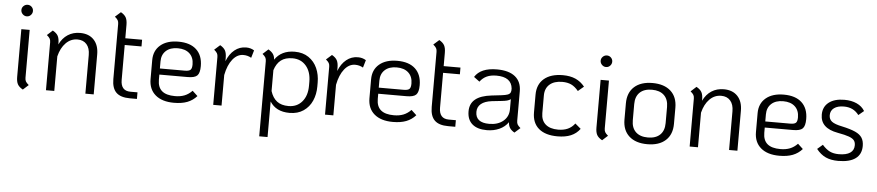

<svg xmlns="http://www.w3.org/2000/svg" viewBox="-47 -997 7028 1538"><g transform="rotate(5 3466.5 -228.0)"><path d="M77 -623Q77 -642 91 -655.5Q105 -669 124 -669Q143 -669 156.5 -655.5Q170 -642 170 -623Q170 -604 156.5 -590Q143 -576 124 -576Q105 -576 91 -590Q77 -604 77 -623ZM90 -87V-470H157V-85Q157 -67 163.5 -55.5Q170 -44 188 -29L144 11Q113 -6 101.5 -27.5Q90 -49 90 -87Z M713 -321V0H646V-311Q646 -366 619.5 -396.5Q593 -427 546 -427Q492 -427 452.5 -387Q413 -347 396 -278V0H329V-385Q329 -403 322.5 -414.5Q316 -426 298 -441L342 -481Q373 -464 384.5 -442.5Q396 -421 396 -383V-374Q421 -426 463.5 -453.5Q506 -481 562 -481Q633 -481 673 -438.5Q713 -396 713 -321Z M926 -416V-136Q926 -47 1004 -47H1061V6H1004Q929 6 894 -28.5Q859 -63 859 -136V-579Q859 -597 852.5 -608.5Q846 -620 828 -635L873 -675Q903 -658 914.5 -636.5Q926 -615 926 -577V-470H1061V-416Z M1500 -98 1542 -59Q1510 -23 1466 -6Q1422 11 1359 11Q1263 11 1209.5 -34.5Q1156 -80 1156 -162V-314Q1156 -391 1208.5 -435.5Q1261 -480 1353 -480Q1447 -480 1497.5 -433Q1548 -386 1548 -300Q1548 -245 1527.5 -224.5Q1507 -204 1451 -204H1223V-162Q1223 -102 1257.5 -72.5Q1292 -43 1363 -43Q1406 -43 1439 -56Q1472 -69 1500 -98ZM1223 -310V-253H1423Q1457 -253 1469 -264.5Q1481 -276 1481 -308Q1481 -364 1447 -395.5Q1413 -427 1352 -427Q1292 -427 1257.5 -395.5Q1223 -364 1223 -310Z M1962 -463 1944 -402Q1915 -419 1880 -419Q1831 -419 1794 -373Q1757 -327 1741 -246V0H1674V-385Q1674 -403 1667.5 -414.5Q1661 -426 1643 -441L1688 -481Q1718 -464 1729.5 -442.5Q1741 -421 1741 -383V-357Q1764 -416 1804.5 -448.5Q1845 -481 1897 -481Q1934 -481 1962 -463Z M2492 -251V-219Q2492 -156 2469 -104Q2446 -52 2400 -20.5Q2354 11 2288 11Q2179 11 2130 -67V219H2063V-385Q2063 -403 2056.5 -414.5Q2050 -426 2032 -441L2076 -481Q2102 -466 2114.5 -448Q2127 -430 2128 -403Q2181 -481 2288 -481Q2354 -481 2400 -449.5Q2446 -418 2469 -366Q2492 -314 2492 -251ZM2425 -251Q2425 -331 2384 -379Q2343 -427 2275 -427Q2217 -427 2182 -400Q2147 -373 2130 -319V-151Q2147 -97 2182 -70Q2217 -43 2275 -43Q2343 -43 2384 -91Q2425 -139 2425 -219Z M2861 -463 2843 -402Q2814 -419 2779 -419Q2730 -419 2693 -373Q2656 -327 2640 -246V0H2573V-385Q2573 -403 2566.5 -414.5Q2560 -426 2542 -441L2587 -481Q2617 -464 2628.5 -442.5Q2640 -421 2640 -383V-357Q2663 -416 2703.5 -448.5Q2744 -481 2796 -481Q2833 -481 2861 -463Z M3260 -98 3302 -59Q3270 -23 3226 -6Q3182 11 3119 11Q3023 11 2969.5 -34.5Q2916 -80 2916 -162V-314Q2916 -391 2968.5 -435.5Q3021 -480 3113 -480Q3207 -480 3257.5 -433Q3308 -386 3308 -300Q3308 -245 3287.5 -224.5Q3267 -204 3211 -204H2983V-162Q2983 -102 3017.5 -72.5Q3052 -43 3123 -43Q3166 -43 3199 -56Q3232 -69 3260 -98ZM2983 -310V-253H3183Q3217 -253 3229 -264.5Q3241 -276 3241 -308Q3241 -364 3207 -395.5Q3173 -427 3112 -427Q3052 -427 3017.5 -395.5Q2983 -364 2983 -310Z M3486 -416V-136Q3486 -47 3564 -47H3621V6H3564Q3489 6 3454 -28.5Q3419 -63 3419 -136V-579Q3419 -597 3412.5 -608.5Q3406 -620 3388 -635L3433 -675Q3463 -658 3474.5 -636.5Q3486 -615 3486 -577V-470H3621V-416Z M4142 -29 4097 11Q4072 -3 4060 -21Q4048 -39 4046 -68Q4020 -30 3975 -9.5Q3930 11 3874 11Q3798 11 3757 -24.5Q3716 -60 3716 -127Q3716 -189 3759 -224Q3802 -259 3889 -269L3967 -278Q4000 -282 4016.5 -288Q4033 -294 4039 -305.5Q4045 -317 4044 -338Q4035 -431 3914 -431Q3869 -431 3837 -416.5Q3805 -402 3782 -371L3736 -405Q3783 -481 3914 -481Q4010 -481 4060.5 -440Q4111 -399 4111 -322V-85Q4111 -67 4117.5 -55.5Q4124 -44 4142 -29ZM4045 -172V-253Q4033 -244 4016 -239.5Q3999 -235 3969 -232L3895 -224Q3838 -217 3808.5 -192.5Q3779 -168 3779 -128Q3779 -41 3889 -41Q3959 -41 4002 -77Q4045 -113 4045 -172Z M4239 -164V-306Q4239 -389 4293 -435Q4347 -481 4444 -481Q4503 -481 4546 -462Q4589 -443 4620 -404L4574 -365Q4546 -399 4516 -413Q4486 -427 4444 -427Q4379 -427 4342.5 -395Q4306 -363 4306 -306V-164Q4306 -106 4341.5 -74.5Q4377 -43 4443 -43Q4488 -43 4521 -58Q4554 -73 4577 -104L4623 -65Q4594 -26 4550 -7.5Q4506 11 4443 11Q4345 11 4292 -34Q4239 -79 4239 -164Z M4735 -623Q4735 -642 4749 -655.5Q4763 -669 4782 -669Q4801 -669 4814.5 -655.5Q4828 -642 4828 -623Q4828 -604 4814.5 -590Q4801 -576 4782 -576Q4763 -576 4749 -590Q4735 -604 4735 -623ZM4748 -87V-470H4815V-85Q4815 -67 4821.5 -55.5Q4828 -44 4846 -29L4802 11Q4771 -6 4759.5 -27.5Q4748 -49 4748 -87Z M4966 -170V-300Q4966 -386 5018.5 -433.5Q5071 -481 5165 -481Q5259 -481 5311.5 -433.5Q5364 -386 5364 -300V-170Q5364 -84 5311.5 -36.5Q5259 11 5165 11Q5071 11 5018.5 -36.5Q4966 -84 4966 -170ZM5297 -170V-300Q5297 -361 5262.5 -394Q5228 -427 5165 -427Q5102 -427 5067.5 -394Q5033 -361 5033 -300V-170Q5033 -109 5067.5 -76Q5102 -43 5165 -43Q5228 -43 5262.5 -76Q5297 -109 5297 -170Z M5889 -321V0H5822V-311Q5822 -366 5795.5 -396.5Q5769 -427 5722 -427Q5668 -427 5628.5 -387Q5589 -347 5572 -278V0H5505V-385Q5505 -403 5498.5 -414.5Q5492 -426 5474 -441L5518 -481Q5549 -464 5560.5 -442.5Q5572 -421 5572 -383V-374Q5597 -426 5639.5 -453.5Q5682 -481 5738 -481Q5809 -481 5849 -438.5Q5889 -396 5889 -321Z M6368 -98 6410 -59Q6378 -23 6334 -6Q6290 11 6227 11Q6131 11 6077.5 -34.5Q6024 -80 6024 -162V-314Q6024 -391 6076.5 -435.5Q6129 -480 6221 -480Q6315 -480 6365.5 -433Q6416 -386 6416 -300Q6416 -245 6395.5 -224.5Q6375 -204 6319 -204H6091V-162Q6091 -102 6125.5 -72.5Q6160 -43 6231 -43Q6274 -43 6307 -56Q6340 -69 6368 -98ZM6091 -310V-253H6291Q6325 -253 6337 -264.5Q6349 -276 6349 -308Q6349 -364 6315 -395.5Q6281 -427 6220 -427Q6160 -427 6125.5 -395.5Q6091 -364 6091 -310Z M6524 -70 6567 -107Q6598 -72 6628 -57.5Q6658 -43 6700 -43Q6760 -43 6791 -64Q6822 -85 6822 -125Q6822 -150 6810 -165Q6798 -180 6768 -191Q6738 -202 6677 -213Q6537 -238 6537 -347Q6537 -410 6582.5 -445.5Q6628 -481 6708 -481Q6765 -481 6807.5 -461.5Q6850 -442 6872 -405L6829 -369Q6806 -399 6776.5 -413Q6747 -427 6708 -427Q6658 -427 6629.5 -406Q6601 -385 6601 -348Q6601 -315 6624.5 -297Q6648 -279 6707 -267Q6776 -252 6814.5 -234.5Q6853 -217 6869.5 -191Q6886 -165 6886 -125Q6886 -58 6838.5 -23.5Q6791 11 6700 11Q6641 11 6599.5 -8Q6558 -27 6524 -70Z"/></g></svg>

Font: KoHo
Style: Regular
Weight: 400
Version: Version 1.000; ttfautohint (v1.6)